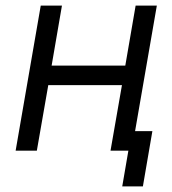

<svg xmlns="http://www.w3.org/2000/svg" viewBox="-20 -540 618 688"><path d="M466 -520 429 -305H165L202 -520H126L36 0H112L153 -235H417L376 0H440L418 128H492L526 -70H464L542 -520Z"/></svg>

Font: Fixel Text 20240404
Style: Italic
Weight: 400
Width: 4
Italic angle: -10°
Designer: AlfaBravo + MacPaw
Foundry: Kyrylo Tkachov, Marchela Mozhyna, Serhii Makarenko, Maria Weinstein, Zakhar Kryvoshyya
Version: Version 1.211;Glyphs 3.2 (3225)